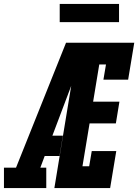

<svg xmlns="http://www.w3.org/2000/svg" viewBox="-62 -951 699 971"><path d="M-42 0V-103H19L272 -735H379Q357 -674 334 -612.5Q311 -551 288 -490L203 -265H256L239 -162H164L142 -103H172V0ZM213 0 334 -735H617L586 -548H461L474 -625H440L409 -437H542L524 -327H391L355 -110H389L402 -187H526L495 0ZM540 -839H240V-931H540Z"/></svg>

Font: Iosevka Slab XBdEx
Style: Italic
Weight: 800
Width: 7
Italic angle: -9°
Monospace: yes
Designer: Belleve Invis
Foundry: Belleve Invis
Version: Version 11.1.1; ttfautohint (v1.8.3)